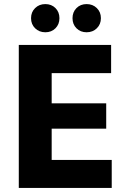

<svg xmlns="http://www.w3.org/2000/svg" viewBox="-20 -920 620 940"><path d="M72 -700H524V-562H233V-414H500V-290H233V-137H527V0H72ZM335 -831Q335 -861 354.5 -880.5Q374 -900 404 -900Q434 -900 454 -880.5Q474 -861 474 -831Q474 -801 454 -781.5Q434 -762 404 -762Q374 -762 354.5 -781.5Q335 -801 335 -831ZM132 -831Q132 -861 152 -880.5Q172 -900 202 -900Q232 -900 251.5 -880.5Q271 -861 271 -831Q271 -801 251.5 -781.5Q232 -762 202 -762Q172 -762 152 -781.5Q132 -801 132 -831Z"/></svg>

Font: Chess Sans
Style: Bold
Weight: 700
Designer: Wolf Bōese
Foundry: Wolf Bōese
Version: Version 7.223